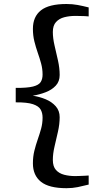

<svg xmlns="http://www.w3.org/2000/svg" viewBox="-20 -826 552 983"><path d="M320.5 137.5Q230.5 137.5 189.5 104.5Q148.5 71.5 148.5 10.5Q148.5 -24.5 156 -54.5Q163.5 -84.5 173.2 -112.2Q183 -140 190.5 -167.2Q198 -194.5 198 -224Q198 -247.5 188.2 -265Q178.5 -282.5 149 -292.5Q119.5 -302.5 60.5 -302V-376Q119.5 -375.5 149 -383Q178.5 -390.5 188.2 -405.8Q198 -421 198 -444Q198 -473.5 190.5 -501Q183 -528.5 173.2 -556.2Q163.5 -584 156 -614Q148.5 -644 148.5 -678.5Q148.5 -740.5 189.5 -773Q230.5 -805.5 320.5 -805.5Q351 -805.5 377.8 -800.5Q404.5 -795.5 434 -788V-742Q428.5 -743 413.8 -743.5Q399 -744 384.5 -744.2Q370 -744.5 364.5 -744.5Q335.5 -744.5 309.2 -737.8Q283 -731 266.8 -713.2Q250.5 -695.5 250.5 -662Q250.5 -631 259.2 -593.2Q268 -555.5 276.8 -516.5Q285.5 -477.5 285.5 -442Q285.5 -409 265.5 -387.5Q245.5 -366 213.8 -353.8Q182 -341.5 147.5 -336Q182 -331 213.8 -317.8Q245.5 -304.5 265.5 -281.8Q285.5 -259 285.5 -226Q285.5 -191 276.8 -152.2Q268 -113.5 259.2 -76Q250.5 -38.5 250.5 -7.5Q250.5 26.5 266.5 44.2Q282.5 62 308.8 68.8Q335 75.5 364.5 75.5Q370.5 75.5 385.2 75Q400 74.5 414.2 73.8Q428.5 73 434 72.5V119Q404.5 126.5 377.8 132Q351 137.5 320.5 137.5Z"/></svg>

Font: Merriweather Light 18pt
Style: Regular
Weight: 400
Version: Version 2.100